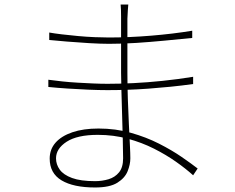

<svg xmlns="http://www.w3.org/2000/svg" viewBox="-20 -799 1040 850"><path d="M548 -779Q547 -768 546 -754.5Q545 -741 544 -716Q544 -705 544 -678.5Q544 -652 544 -617Q544 -582 544 -545.5Q544 -509 544 -477Q544 -419 546 -360.5Q548 -302 550.5 -250Q553 -198 555 -158.5Q557 -119 557 -98Q557 -71 545 -41Q533 -11 499.5 10Q466 31 401 31Q305 31 252.5 -0.5Q200 -32 200 -97Q200 -138 226 -167.5Q252 -197 300.5 -213.5Q349 -230 416 -230Q492 -230 559.5 -211Q627 -192 684 -163Q741 -134 784.5 -104Q828 -74 855 -53L835 -23Q803 -52 759 -83Q715 -114 661.5 -141Q608 -168 545.5 -185Q483 -202 413 -202Q322 -202 275 -171.5Q228 -141 228 -98Q228 -71 244.5 -48Q261 -25 299 -11Q337 3 401 3Q432 3 460.5 -5.5Q489 -14 507 -36Q525 -58 525 -98Q525 -133 523.5 -185Q522 -237 520.5 -293Q519 -349 517.5 -398Q516 -447 516 -477Q516 -509 516 -540Q516 -571 516 -602Q516 -633 516 -664.5Q516 -696 516 -727Q516 -739 515.5 -756Q515 -773 514 -779ZM198 -655Q220 -651 253.5 -647Q287 -643 325 -639.5Q363 -636 399 -634.5Q435 -633 462 -633Q551 -633 648.5 -641Q746 -649 831 -663V-631Q770 -625 707.5 -619Q645 -613 583.5 -609Q522 -605 463 -605Q426 -605 375 -608Q324 -611 276 -615Q228 -619 198 -622ZM194 -446Q223 -442 256 -438.5Q289 -435 324 -433Q359 -431 392.5 -429.5Q426 -428 456 -428Q509 -428 570.5 -431Q632 -434 699.5 -441Q767 -448 835 -459V-427Q785 -420 735 -415Q685 -410 637 -406.5Q589 -403 543.5 -401.5Q498 -400 456 -400Q417 -400 371 -402Q325 -404 279 -407Q233 -410 194 -414Z"/></svg>

Font: Noto Sans HK Thin
Style: Regular
Weight: 100
Designer: Ryoko NISHIZUKA 西塚涼子 (kana, bopomofo & ideographs); Paul D. Hunt (Latin, Greek & Cyrillic); Sandoll Communications 산돌커뮤니
Foundry: Adobe
Version: Version 2.004-H2;hotconv 1.0.118;makeotfexe 2.5.65603